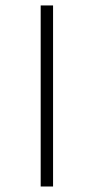

<svg xmlns="http://www.w3.org/2000/svg" viewBox="-20 -678 341 698"><path d="M172.9 -658.2H127.9V0H172.9Z"/></svg>

Font: Estedad ExtraLight
Style: Regular
Weight: 200
Designer: Amin Abedi
Version: Version 7.3